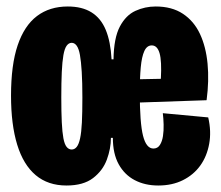

<svg xmlns="http://www.w3.org/2000/svg" viewBox="-20 -560 681 592"><path d="M185 12Q128 12 90 -20Q52 -52 33 -114Q14 -176 14 -265Q14 -360 34.5 -420.5Q55 -481 94 -510.5Q133 -540 189 -540Q233 -540 262 -522Q291 -504 306 -468Q321 -432 324 -377H330Q331 -443 349.5 -478Q368 -513 397.5 -526.5Q427 -540 460 -540Q510 -540 544 -517.5Q578 -495 596.5 -455.5Q615 -416 620 -363.5Q625 -311 617 -251L325 -241V-314L476 -317Q479 -372 472 -396Q465 -420 448 -420Q433 -420 425 -402.5Q417 -385 414 -352.5Q411 -320 411 -275Q411 -181 421 -141.5Q431 -102 453 -102Q466 -102 473 -113Q480 -124 482.5 -140.5Q485 -157 484.5 -176Q484 -195 482 -211L622 -198Q632 -155 625 -116.5Q618 -78 597.5 -49.5Q577 -21 544 -4.5Q511 12 468 12Q427 12 395.5 -4.5Q364 -21 346 -53.5Q328 -86 328 -135H322Q322 -102 309.5 -68Q297 -34 267 -11Q237 12 185 12ZM201 -99Q210 -99 216.5 -107Q223 -115 227 -133.5Q231 -152 232.5 -182.5Q234 -213 234 -259Q234 -306 232 -338.5Q230 -371 226.5 -390.5Q223 -410 216.5 -419Q210 -428 201 -428Q192 -428 185.5 -419Q179 -410 175.5 -390Q172 -370 170.5 -338Q169 -306 169 -260Q169 -214 170.5 -183Q172 -152 175.5 -133.5Q179 -115 185.5 -107Q192 -99 201 -99Z"/></svg>

Font: Bricolage Grotesque 96pt ExtraBold Condensed
Style: Regular
Weight: 800
Width: 3
Version: Version 1.001;gftools[0.9.33.dev8+g029e19f]